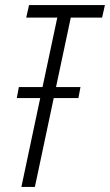

<svg xmlns="http://www.w3.org/2000/svg" viewBox="-20 -734 432 754"><path d="M117 0 191 -349H288L296 -392H200L258 -665H381L392 -714H94L83 -665H205L147 -392H54L46 -349H138L64 0Z"/></svg>

Font: Noto Sans Display Condensed Light
Style: Italic
Weight: 300
Width: 3
Designer: Monotype Design team
Foundry: Monotype Imaging Inc.
Version: 1.000